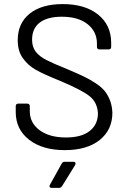

<svg xmlns="http://www.w3.org/2000/svg" viewBox="-20 -728 626 941"><path d="M297.9 7.8Q188 7.8 122.6 -43.2Q57.1 -94.2 57.1 -179.2V-207Q57.1 -220.2 69.8 -220.2H112.8Q126 -220.2 126 -207V-183.1Q126 -125.5 174.3 -89.8Q222.7 -54.2 303.2 -54.2Q378.9 -54.2 419.4 -85.9Q460 -117.7 460 -172.9Q457 -225.1 420.9 -255.1Q384.8 -285.2 275.9 -331.1Q193.4 -364.3 155 -386.2Q116.7 -408.2 92.8 -441.9Q66.9 -476.6 66.9 -530.8Q66.9 -614.3 125.5 -661.1Q184.1 -708 287.1 -708Q397 -708 460.9 -656.5Q524.9 -605 524.9 -518.1V-499Q524.9 -485.8 512.2 -485.8H467.8Q455.1 -485.8 455.1 -499V-514.2Q455.1 -573.2 409.2 -609.6Q363.3 -646 283.2 -646Q211.9 -646 174.6 -617.2Q137.2 -588.4 137.2 -533.2Q137.2 -498.5 155 -474.9Q172.9 -451.2 209 -433.1Q234.9 -419.4 314 -387.2Q361.3 -367.2 390.9 -353Q420.4 -338.9 449.2 -319.8Q478 -300.8 493.7 -281.2Q509.3 -261.7 519.3 -235.4Q529.3 -209 530.8 -175.8Q530.8 -91.8 468.8 -42Q406.7 7.8 297.9 7.8ZM269 192.9H233.9Q225.6 192.9 223.4 188.2Q221.2 183.6 225.1 176.8L282.2 74.2Q287.1 64.9 296.9 64.9H339.8Q350.1 64.9 350.1 73.2Q350.1 77.1 348.1 81.1L284.2 184.1Q278.3 192.9 269 192.9Z"/></svg>

Font: Barlow
Style: Regular
Weight: 400
Designer: Jeremy Tribby
Foundry: Jeremy Tribby
Version: Version 1.101